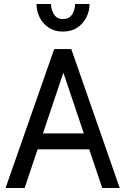

<svg xmlns="http://www.w3.org/2000/svg" viewBox="-20 -947 631 967"><path d="M8 0 253 -700H339L104 0ZM134 -195V-275H455V-195ZM495 0 259 -700H339L583 0ZM297 -788Q255 -788 225 -808Q195 -828 179.5 -859.5Q164 -891 164 -927H237Q237 -898 252 -874.5Q267 -851 297 -851Q329 -851 343.5 -874.5Q358 -898 358 -927H431Q431 -891 415 -859.5Q399 -828 369.5 -808Q340 -788 297 -788Z"/></svg>

Font: Inclusive Sans
Style: Regular
Weight: 400
Designer: Olivia King
Foundry: Olivia King
Version: Version 2.004